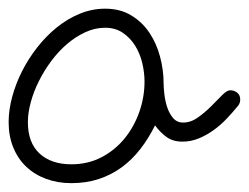

<svg xmlns="http://www.w3.org/2000/svg" viewBox="-69 -409 568 438"><path d="M170.9 -389.2Q205.1 -389.2 230.2 -374Q255.4 -358.9 271.7 -334.5Q288.1 -310.1 296.1 -279.8Q304.2 -249.5 304.2 -219.7Q304.2 -210 305.9 -194.6Q307.6 -179.2 312.3 -164.8Q316.9 -150.4 325.7 -139.9Q334.5 -129.4 348.6 -129.4Q366.2 -129.4 382.3 -140.9Q398.4 -152.3 412.4 -166.3Q426.3 -180.2 437.5 -191.7Q448.7 -203.1 456.1 -203.1Q465.3 -203.1 472.2 -197.5Q479 -191.9 479 -182.1Q479 -172.9 473.1 -166.5Q461.4 -152.3 447.8 -137.9Q434.1 -123.5 418.2 -112.1Q402.3 -100.6 384.5 -93.3Q366.7 -85.9 347.2 -85.9Q325.7 -85.9 311.3 -96.2Q296.9 -106.4 284.7 -123Q270 -93.3 251.2 -69.1Q232.4 -44.9 209 -27.6Q185.5 -10.3 156.7 -0.7Q127.9 8.8 93.8 8.8Q62.5 8.8 36.1 -1Q9.8 -10.7 -9.3 -28.8Q-28.3 -46.9 -38.8 -72.8Q-49.3 -98.6 -49.3 -130.4Q-49.3 -157.7 -41.3 -187.7Q-33.2 -217.8 -18.8 -246.3Q-4.4 -274.9 15.9 -300.8Q36.1 -326.7 60.5 -346.4Q85 -366.2 113 -377.7Q141.1 -389.2 170.9 -389.2ZM260.7 -223.1Q260.7 -243.2 255.6 -264.9Q250.5 -286.6 239.5 -304.4Q228.5 -322.3 211.4 -334Q194.3 -345.7 170.9 -345.7Q147.9 -345.7 126 -335.7Q104 -325.7 84.2 -308.8Q64.5 -292 48.1 -270Q31.7 -248 19.8 -224.1Q7.8 -200.2 1.2 -175.8Q-5.4 -151.4 -5.4 -130.4Q-5.4 -83.5 21.2 -58.8Q47.9 -34.2 93.8 -34.2Q131.8 -34.2 162.6 -50.3Q193.4 -66.4 215.1 -93Q236.8 -119.6 248.8 -153.6Q260.7 -187.5 260.7 -223.1Z"/></svg>

Font: Helvetia Verbundene
Style: Regular
Weight: 400
Designer: Peter Wiegel, original typeface by Carl Albert Fahrenwaldt 1901
Foundry: Peter Wiegel
Version: Version 2.000